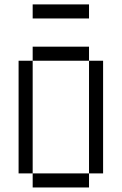

<svg xmlns="http://www.w3.org/2000/svg" viewBox="-20 -832 540 852"><path d="M375 -750V-812.5H125V-750ZM125 -62.5V0H375V-62.5ZM125 -62.5Q125 -62.5 125 -562.5H62.5Q62.5 -562.5 62.5 -62.5ZM375 -62.5H437.5Q437.5 -62.5 437.5 -562.5H375Q375 -562.5 375 -62.5ZM125 -562.5H375V-625H125Z"/></svg>

Font: Unifont
Style: Regular
Weight: 500
Version: Version 15.1.04